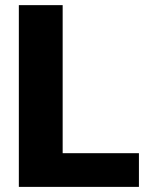

<svg xmlns="http://www.w3.org/2000/svg" viewBox="-20 -731 582 751"><path d="M225.1 -131.8H523.4V0H53.7V-710.9H225.1Z"/></svg>

Font: RobotoDraft
Style: Black
Weight: 900
Designer: Google
Version: Version 2.000980w3; 2014; ttfautohint (v1.1) -l 5 -r 24 -G 4